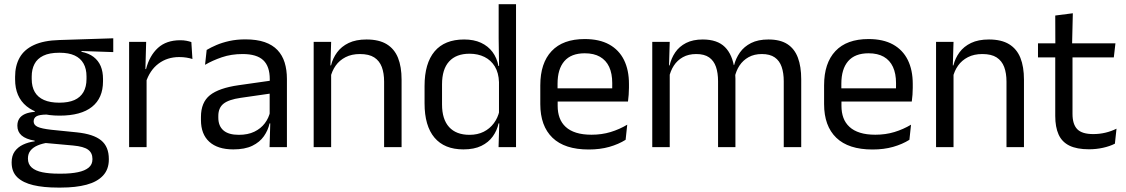

<svg xmlns="http://www.w3.org/2000/svg" viewBox="-20 -682 5220 890"><path d="M256 -146Q156.5 -146 103.2 -189.5Q50 -233 50 -314V-326.5Q50 -377 70.8 -414.5Q91.5 -452 137 -473.2Q182.5 -494.5 256 -496.5L505 -504.5V-440.5L358 -445.5L357.5 -442Q392 -435 414 -418Q436 -401 446.8 -375.5Q457.5 -350 457.5 -316V-305Q457.5 -227.5 406.5 -186.8Q355.5 -146 256 -146ZM252.5 123H264Q309 123 341.2 116.2Q373.5 109.5 391 95Q408.5 80.5 408.5 56.5V54.5Q408.5 26.5 388.2 11.8Q368 -3 319 -7.5L181 -20L204 -21Q176 -17 154.8 -8Q133.5 1 121.5 15.8Q109.5 30.5 109.5 52.5V53.5Q109.5 79 127 94.5Q144.5 110 176.5 116.5Q208.5 123 252.5 123ZM248 187.5Q182 187.5 134.2 176.2Q86.5 165 60.2 139.8Q34 114.5 34 72V70Q34 40 48.2 20Q62.5 0 86.8 -11.5Q111 -23 141 -27L140.5 -30Q99.5 -37 80 -54.2Q60.5 -71.5 60.5 -99V-99.5Q60.5 -118.5 69.2 -132Q78 -145.5 95.8 -153.5Q113.5 -161.5 141 -163.5V-173.5L234 -150L196 -151Q162 -150.5 149 -142.8Q136 -135 136 -119.5V-119Q136 -102.5 154.5 -94Q173 -85.5 217.5 -80.5L336 -68.5Q413.5 -60.5 449 -31.2Q484.5 -2 484.5 55V57.5Q484.5 103 457.5 132Q430.5 161 381 174.2Q331.5 187.5 262.5 187.5ZM255 -206Q297 -206 324.8 -218.2Q352.5 -230.5 366.8 -255.2Q381 -280 381 -316V-328Q381 -363 367.2 -387.5Q353.5 -412 326 -424.8Q298.5 -437.5 257 -437.5H254Q209 -437.5 180.8 -423.8Q152.5 -410 139.8 -385.2Q127 -360.5 127 -327.5V-316Q127 -280 141.2 -255.5Q155.5 -231 184 -218.5Q212.5 -206 255 -206Z M655.5 -298.5 637 -361 657 -362Q673 -424 712 -459.8Q751 -495.5 815.5 -495.5Q831.5 -495.5 844.2 -493Q857 -490.5 867 -487L872 -408.5Q859.5 -412.5 844.2 -415Q829 -417.5 810.5 -417.5Q755.5 -417.5 714.8 -387Q674 -356.5 655.5 -298.5ZM578.5 0V-488H657.5L653.5 -344L659.5 -338V0Z M1229.5 0 1233 -118.5 1230 -131V-286.5L1230.5 -315Q1230.5 -374.5 1200.2 -403Q1170 -431.5 1104.5 -431.5Q1052 -431.5 1008.2 -416.5Q964.5 -401.5 930.5 -381.5L938 -450.5Q957 -462 983.2 -473.2Q1009.5 -484.5 1043.2 -492Q1077 -499.5 1117.5 -499.5Q1170 -499.5 1206.8 -486.8Q1243.5 -474 1266.2 -450Q1289 -426 1299.5 -392Q1310 -358 1310 -316V0ZM1061.5 10.5Q989 10.5 950.2 -24.8Q911.5 -60 911.5 -125.5V-140Q911.5 -207.5 953.2 -240.8Q995 -274 1086 -287L1240.5 -309L1245 -250L1096 -228.5Q1040 -220.5 1016 -201.2Q992 -182 992 -144.5V-136.5Q992 -98 1015.8 -77.5Q1039.5 -57 1087 -57Q1129 -57 1159 -71.5Q1189 -86 1207.5 -110.5Q1226 -135 1232.5 -165L1245 -110H1229.5Q1222.5 -78 1203.2 -50.5Q1184 -23 1149.5 -6.2Q1115 10.5 1061.5 10.5Z M1760.5 0V-303.5Q1760.5 -343 1749.8 -371.5Q1739 -400 1714.8 -415.8Q1690.5 -431.5 1648.5 -431.5Q1610 -431.5 1581.8 -417Q1553.5 -402.5 1536 -377.8Q1518.5 -353 1511.5 -321.5L1497 -379H1514.5Q1522.5 -412 1542.5 -439.2Q1562.5 -466.5 1596.2 -482.8Q1630 -499 1679 -499Q1737 -499 1772.8 -477Q1808.5 -455 1825 -413.8Q1841.5 -372.5 1841.5 -312.5V0ZM1434 0V-488H1515L1511.5 -371L1515 -366.5V0Z M2128 10.5Q2040 10.5 1994 -44Q1948 -98.5 1948 -203V-283.5Q1948 -388.5 1994.5 -443.8Q2041 -499 2131.5 -499Q2176.5 -499 2209.5 -483.8Q2242.5 -468.5 2263 -441Q2283.5 -413.5 2290.5 -376H2317L2293 -301.5Q2291.5 -344.5 2273.8 -373.8Q2256 -403 2225.8 -418Q2195.5 -433 2156.5 -433Q2094.5 -433 2061.8 -397Q2029 -361 2029 -291V-198Q2029 -129 2061.8 -93Q2094.5 -57 2156.5 -57Q2193.5 -57 2222 -71.2Q2250.5 -85.5 2269.2 -110.8Q2288 -136 2295 -168L2315 -110H2291Q2284 -77 2264.2 -49.5Q2244.5 -22 2211.2 -5.8Q2178 10.5 2128 10.5ZM2291 0 2294.5 -118 2293 -144V-348L2293.5 -365L2291.5 -503.5V-662.5H2372V0Z M2709 11Q2597.5 11 2541 -43.5Q2484.5 -98 2484.5 -199.5V-286.5Q2484.5 -389.5 2537 -445.2Q2589.5 -501 2690.5 -501Q2758.5 -501 2804 -475.8Q2849.5 -450.5 2872.5 -404Q2895.5 -357.5 2895.5 -293V-275Q2895.5 -259 2894.2 -243Q2893 -227 2891 -211.5H2816.5Q2817.5 -235.5 2817.8 -257Q2818 -278.5 2818 -296.5Q2818 -341 2803.8 -371.8Q2789.5 -402.5 2761.2 -418.8Q2733 -435 2690.5 -435Q2627.5 -435 2596 -398.5Q2564.5 -362 2564.5 -294V-247.5L2565 -237.5V-191Q2565 -160.5 2574 -136Q2583 -111.5 2602.2 -93.8Q2621.5 -76 2651.2 -66.8Q2681 -57.5 2722 -57.5Q2769.5 -57.5 2810.5 -70Q2851.5 -82.5 2887.5 -104L2880 -34Q2847.5 -13.5 2804.5 -1.2Q2761.5 11 2709 11ZM2527 -211.5V-272.5H2874V-211.5Z M3613 0V-305.5Q3613 -344 3603.2 -372.2Q3593.5 -400.5 3571.2 -416Q3549 -431.5 3511.5 -431.5Q3476 -431.5 3450 -417Q3424 -402.5 3408 -378.2Q3392 -354 3385.5 -323L3373 -380.5H3383Q3391 -412 3410 -439Q3429 -466 3461.5 -482.5Q3494 -499 3542 -499Q3596.5 -499 3629.8 -477.5Q3663 -456 3678.5 -414.8Q3694 -373.5 3694 -314.5V0ZM3003.5 0V-488H3084.5L3081 -371L3084.5 -366V0ZM3308.5 0V-305.5Q3308.5 -344 3298.8 -372.2Q3289 -400.5 3267 -416Q3245 -431.5 3207.5 -431.5Q3171.5 -431.5 3145.5 -417Q3119.5 -402.5 3103.5 -377.8Q3087.5 -353 3081 -321.5L3066 -379H3084Q3091.5 -412 3110 -439.2Q3128.5 -466.5 3160.2 -482.8Q3192 -499 3237.5 -499Q3305 -499 3340.2 -464Q3375.5 -429 3384.5 -362Q3387 -352 3388 -340.2Q3389 -328.5 3389 -317V0Z M4024.5 11Q3913 11 3856.5 -43.5Q3800 -98 3800 -199.5V-286.5Q3800 -389.5 3852.5 -445.2Q3905 -501 4006 -501Q4074 -501 4119.5 -475.8Q4165 -450.5 4188 -404Q4211 -357.5 4211 -293V-275Q4211 -259 4209.8 -243Q4208.5 -227 4206.5 -211.5H4132Q4133 -235.5 4133.2 -257Q4133.5 -278.5 4133.5 -296.5Q4133.5 -341 4119.2 -371.8Q4105 -402.5 4076.8 -418.8Q4048.5 -435 4006 -435Q3943 -435 3911.5 -398.5Q3880 -362 3880 -294V-247.5L3880.5 -237.5V-191Q3880.5 -160.5 3889.5 -136Q3898.5 -111.5 3917.8 -93.8Q3937 -76 3966.8 -66.8Q3996.5 -57.5 4037.5 -57.5Q4085 -57.5 4126 -70Q4167 -82.5 4203 -104L4195.5 -34Q4163 -13.5 4120 -1.2Q4077 11 4024.5 11ZM3842.5 -211.5V-272.5H4189.5V-211.5Z M4645.5 0V-303.5Q4645.5 -343 4634.8 -371.5Q4624 -400 4599.8 -415.8Q4575.5 -431.5 4533.5 -431.5Q4495 -431.5 4466.8 -417Q4438.5 -402.5 4421 -377.8Q4403.5 -353 4396.5 -321.5L4382 -379H4399.5Q4407.5 -412 4427.5 -439.2Q4447.5 -466.5 4481.2 -482.8Q4515 -499 4564 -499Q4622 -499 4657.8 -477Q4693.5 -455 4710 -413.8Q4726.5 -372.5 4726.5 -312.5V0ZM4319 0V-488H4400L4396.5 -371L4400 -366.5V0Z M5028 10Q4971.5 10 4937 -7Q4902.5 -24 4887 -58.5Q4871.5 -93 4871.5 -144.5V-452.5H4951.5V-154Q4951.5 -106 4973.5 -83.2Q4995.5 -60.5 5047.5 -60.5Q5077 -60.5 5104.2 -67Q5131.5 -73.5 5155.5 -85.5L5148 -16Q5124.5 -4 5093 3Q5061.5 10 5028 10ZM4791.5 -416V-481H5150.5L5143 -416ZM4872 -473 4871.5 -610 4953 -620.5 4949.5 -473Z"/></svg>

Font: Anek Latin Medium
Style: Regular
Weight: 400
Version: Version 1.003